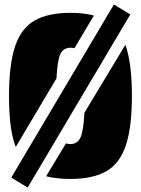

<svg xmlns="http://www.w3.org/2000/svg" viewBox="-20 -785 626 853"><path d="M30 4 486 -765 559 -721 103 48ZM397 -716 311 -571Q307 -572 302.5 -572.5Q298 -573 293 -573Q262 -573 248.5 -545.5Q235 -518 231 -437L50 -132Q34 -173 27 -229.5Q20 -286 20 -359Q20 -500 47.5 -580.5Q75 -661 135 -694.5Q195 -728 293 -728Q352 -728 397 -716ZM355 -284 537 -586Q566 -505 566 -359Q566 -218 538.5 -137.5Q511 -57 451 -23.5Q391 10 293 10Q232 10 185 -2L273 -148Q282 -145 293 -145Q324 -145 337.5 -174Q351 -203 355 -284Z"/></svg>

Font: Protest Guerrilla
Style: Regular
Weight: 400
Designer: Octavio Pardo
Foundry: Ashler Design
Version: Version 2.005; ttfautohint (v1.8.4.7-5d5b)